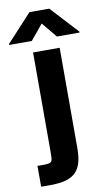

<svg xmlns="http://www.w3.org/2000/svg" viewBox="-169 -822 610 1075"><g transform="rotate(-10 136.5 -284.0)"><path d="M-25.6 83.8Q-19.5 84.5 -15.1 84.5Q-10.7 84.5 -5.7 84.5Q19.2 84.5 32.7 83.1Q46.2 81.7 52.2 75.6Q58.2 69.6 59.3 57.2Q60.4 44.7 60.4 22.7V-545.5H211.6V25.2Q211.6 79.2 199.9 114.2Q188.2 149.1 162.8 169.4Q137.4 189.6 97.8 196.9Q58.2 204.2 2.5 202.8Q-3.6 202.8 -10.1 202.8Q-16.7 202.8 -25.6 202.1ZM79.5 -771.3H192.1L336.3 -615.1V-610.1H207.4L136 -696.7L64.6 -610.1H-64.3V-615.1Z"/></g></svg>

Font: Cannonade
Style: Bold
Weight: 700
Designer: Rasmus Andersson
Foundry: rsms
Version: Version 3.012;git-f93a4a705